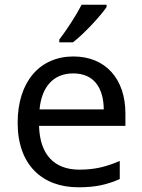

<svg xmlns="http://www.w3.org/2000/svg" viewBox="-20 -786 604 816"><path d="M433 -756V-766H327C304 -721 261 -655 232 -618V-606H290C337 -642 408 -719 433 -756ZM292 -546C150 -546 55 -440 55 -264C55 -85 160 10 313 10C386 10 434 -1 489 -25V-102C433 -78 385 -65 317 -65C210 -65 149 -130 146 -251H513V-304C513 -450 429 -546 292 -546ZM291 -474C380 -474 420 -412 421 -321H148C157 -417 207 -474 291 -474Z"/></svg>

Font: Noto Sans Caucasian Albanian
Style: Regular
Weight: 400
Designer: Monotype Design Team
Foundry: Monotype Imaging Inc.
Version: Version 2.005